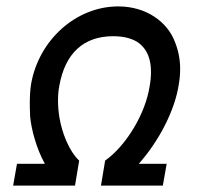

<svg xmlns="http://www.w3.org/2000/svg" viewBox="-20 -579 640 599"><path d="M214 0 227 -78C211 -93 198 -114 187 -139C165 -190 161 -237 161 -264C161 -280 162 -296 165 -311C183 -413 241 -466 333 -466C364 -466 388 -460 407 -449C444 -425 451 -386 451 -355C451 -341 450 -327 447 -311C434 -223 372 -123 308 -78L295 0H488L500 -68H413C476 -139 526 -235 538 -317C541 -334 542 -350 542 -365C542 -392 537 -421 525 -450C502 -510 437 -559 349 -559C217 -559 101 -454 77 -317C74 -298 73 -278 73 -258C73 -249 73 -235 74 -216C77 -179 93 -116 120 -68H33L21 0Z"/></svg>

Font: Jost
Style: Italic
Weight: 400
Italic angle: -5°
Version: Version 3.710